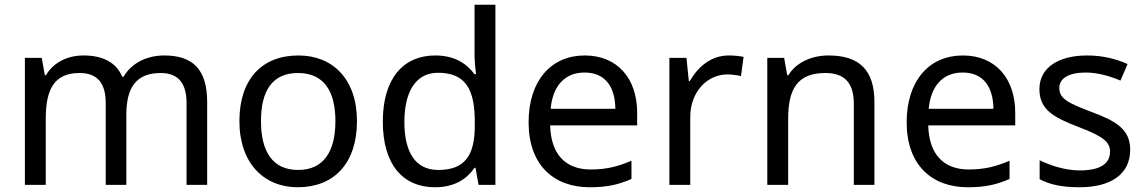

<svg xmlns="http://www.w3.org/2000/svg" viewBox="-20 -780 4833 810"><path d="M673 -546C603 -546 537 -517 501 -456H496C470 -517 414 -546 332 -546C268 -546 207 -519 174 -463H169L156 -536H85V0H173V-278C173 -403 208 -472 316 -472C391 -472 426 -429 426 -345V0H513V-296C513 -410 554 -472 658 -472C732 -472 767 -429 767 -345V0H854V-349C854 -487 794 -546 673 -546Z M1486 -269C1486 -446 1384 -546 1239 -546C1085 -546 990 -446 990 -269C990 -91 1094 10 1236 10C1389 10 1486 -91 1486 -269ZM1081 -269C1081 -396 1128 -472 1237 -472C1346 -472 1395 -396 1395 -269C1395 -142 1346 -63 1238 -63C1129 -63 1081 -142 1081 -269Z M1815 10C1899 10 1950 -26 1982 -72H1986L1999 0H2070V-760H1982V-546C1982 -526 1986 -484 1988 -467H1982C1949 -511 1899 -546 1816 -546C1683 -546 1595 -451 1595 -267C1595 -83 1682 10 1815 10ZM1829 -63C1733 -63 1686 -137 1686 -265C1686 -392 1733 -473 1828 -473C1947 -473 1983 -399 1983 -266V-250C1983 -125 1942 -63 1829 -63Z M2447 -546C2305 -546 2210 -440 2210 -264C2210 -85 2315 10 2468 10C2541 10 2589 -1 2644 -25V-102C2588 -78 2540 -65 2472 -65C2365 -65 2304 -130 2301 -251H2668V-304C2668 -450 2584 -546 2447 -546ZM2446 -474C2535 -474 2575 -412 2576 -321H2303C2312 -417 2362 -474 2446 -474Z M3054 -546C2979 -546 2924 -497 2890 -438H2886L2876 -536H2804V0H2892V-286C2892 -394 2965 -466 3048 -466C3066 -466 3089 -463 3106 -459L3117 -540C3099 -544 3074 -546 3054 -546Z M3475 -546C3407 -546 3341 -519 3306 -463H3301L3288 -536H3217V0H3305V-278C3305 -403 3343 -472 3462 -472C3544 -472 3582 -429 3582 -343V0H3669V-349C3669 -487 3603 -546 3475 -546Z M4042 -546C3900 -546 3805 -440 3805 -264C3805 -85 3910 10 4063 10C4136 10 4184 -1 4239 -25V-102C4183 -78 4135 -65 4067 -65C3960 -65 3899 -130 3896 -251H4263V-304C4263 -450 4179 -546 4042 -546ZM4041 -474C4130 -474 4170 -412 4171 -321H3898C3907 -417 3957 -474 4041 -474Z M4748 -148C4748 -234 4689 -269 4587 -307C4484 -346 4449 -364 4449 -409C4449 -449 4488 -474 4560 -474C4612 -474 4662 -459 4707 -440L4737 -510C4687 -532 4631 -546 4566 -546C4446 -546 4365 -495 4365 -404C4365 -316 4427 -284 4531 -244C4636 -204 4663 -180 4663 -140C4663 -92 4625 -61 4536 -61C4473 -61 4408 -83 4366 -104V-24C4407 -2 4459 10 4534 10C4665 10 4748 -44 4748 -148Z"/></svg>

Font: Noto Sans Arabic
Style: Regular
Weight: 400
Designer: Monotype Design Team, Nadine Chahine, Nizar Qandah and Khaled Hosny
Foundry: Monotype Imaging Inc.
Version: Version 2.012